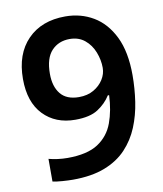

<svg xmlns="http://www.w3.org/2000/svg" viewBox="-82 -790 737 868"><g transform="rotate(-10 286.0 -356.5)"><path d="M530 -409Q530 -348 521 -287.5Q512 -227 490 -173.5Q468 -120 429 -78.5Q390 -37 329.5 -13.5Q269 10 183 10Q163 10 135 8Q107 6 90 2V-102Q108 -97 131 -94Q154 -91 176 -91Q267 -91 316.5 -123.5Q366 -156 386.5 -212Q407 -268 410 -338H404Q382 -303 345 -279Q308 -255 241 -255Q150 -255 94.5 -313Q39 -371 39 -477Q39 -592 103 -657.5Q167 -723 276 -723Q347 -723 404.5 -689Q462 -655 496 -585.5Q530 -516 530 -409ZM278 -619Q227 -619 195 -585Q163 -551 163 -479Q163 -421 190.5 -387Q218 -353 275 -353Q314 -353 342.5 -369.5Q371 -386 387 -411.5Q403 -437 403 -465Q403 -501 389 -537Q375 -573 347 -596Q319 -619 278 -619Z"/></g></svg>

Font: Noto Sans Gujarati SemiBold
Style: Regular
Weight: 600
Designer: Jelle Bosma - Monotype Design Team, Universal Thirst
Foundry: Monotype Imaging Inc.
Version: Version 2.106; ttfautohint (v1.8.4.7-5d5b)